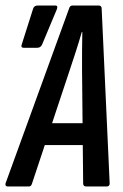

<svg xmlns="http://www.w3.org/2000/svg" viewBox="-26 -675 444 695"><path d="M2 0Q-8 0 -6 -11L224 -644Q227 -655 236 -655H331Q342 -655 342 -644L371 -11Q371 0 360 0H286Q275 0 275 -11L271 -420Q271 -456 271 -490Q271 -524 272 -559H270Q260 -524 249 -490Q238 -456 226 -420L90 -11Q87 0 79 0ZM121 -150 148 -229H284L286 -150ZM60 -502Q48 -502 53 -515L94 -644Q96 -650 100.5 -652.5Q105 -655 110 -655H174Q180 -655 181 -651.5Q182 -648 180 -642L126 -513Q123 -507 118.5 -504.5Q114 -502 108 -502Z"/></svg>

Font: Sofia Sans Extra Condensed SemiBold
Style: Italic
Weight: 600
Italic angle: -9°
Designer: Botio Nikoltchev, Ani Petrova
Foundry: lettersoup
Version: Version 4.101